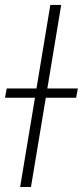

<svg xmlns="http://www.w3.org/2000/svg" viewBox="-36 -747 331 767"><path d="M-9.2 -393.5H109.7L165.1 -727.3H208.5L153.1 -393.5H274.9L268.1 -356.5H147L87.7 0H44.4L103.7 -356.5H-16Z"/></svg>

Font: Inter P Extra Light
Style: Italic
Weight: 200
Italic angle: 9.39999°
Designer: Rasmus Andersson
Foundry: rsms
Version: Version 3.018;git-588b23468